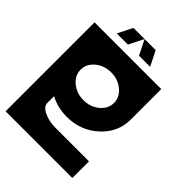

<svg xmlns="http://www.w3.org/2000/svg" viewBox="-213 -848 954 954"><g transform="rotate(45 263.5 -371.0)"><path d="M234.4 -507.8Q186 -507.8 151.6 -479.2Q117.2 -450.7 117.2 -410.2Q117.2 -369.6 151.6 -341.1Q186 -312.5 234.4 -312.5Q282.7 -312.5 317.1 -341.1Q351.6 -369.6 351.6 -410.2Q351.6 -450.7 317.1 -479.2Q282.7 -507.8 234.4 -507.8ZM0 -625H468.8V-410.2Q468.8 -321.3 400.1 -258.3Q331.5 -195.3 234.4 -195.3Q169.4 -195.3 117.2 -223.6V-175.8Q117.2 -151.4 151.6 -134.3Q186 -117.2 234.4 -117.2H468.8V0H0ZM234.4 -742.2 195.3 -664.1H117.2L156.2 -742.2ZM312.5 -742.2 351.6 -664.1H273.4L234.4 -742.2Z"/></g></svg>

Font: Leporid
Style: Regular
Weight: 400
Designer: GGBotNet
Foundry: GGBotNet
Version: 1.00